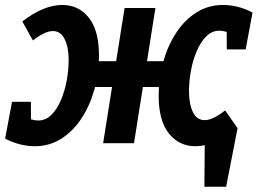

<svg xmlns="http://www.w3.org/2000/svg" viewBox="-37 -566 1018 759"><path d="M735.9 12.1Q670.9 12.1 630.6 -38.4Q590.2 -89 590.2 -188Q590.2 -256.6 608 -320.6Q625.8 -384.6 659 -435.6Q692.1 -486.6 739.1 -516.5Q786.2 -546.4 844.7 -546.4Q870.9 -546.4 900.7 -539.6Q930.5 -532.7 961.3 -516.4L934.1 -370.8H859.5L859.1 -452.2L869.9 -435.7Q858.7 -440.9 847.8 -442.7Q836.9 -444.6 829.7 -444.6Q801 -444.6 778.8 -422.6Q756.6 -400.7 741.3 -365.2Q726 -329.7 718 -287.7Q710.1 -245.8 710.1 -205.5Q710.1 -155.7 725.3 -123.4Q740.5 -91.1 772.4 -91.1Q804.8 -91.1 852.9 -129.6L902.1 -59.3Q859.2 -25.1 815.9 -6.5Q772.6 12.1 735.9 12.1ZM99.9 12.1Q73.7 12.1 44.2 5.1Q14.8 -1.9 -16.7 -17.9L10.5 -163.5H85.1L85.5 -82.1L74.7 -98.6Q85.9 -93.3 96.8 -91.5Q107.6 -89.7 114.9 -89.7Q143.5 -89.7 165.8 -111.7Q188 -133.6 203.3 -169.1Q218.6 -204.6 226.5 -246.7Q234.4 -288.8 234.4 -328.8Q234.4 -378.9 218.7 -411.1Q203 -443.2 172.2 -443.2Q140.4 -443.2 93 -406.1L51.3 -481.1Q93.6 -514.3 133.5 -530.3Q173.4 -546.4 208.6 -546.4Q274.4 -546.4 314.4 -495.8Q354.3 -445.3 354.3 -346.3Q354.3 -277.7 336.6 -213.7Q318.8 -149.6 285.6 -98.7Q252.5 -47.7 205.4 -17.8Q158.4 12.1 99.9 12.1ZM370.7 0 455.5 -534.3H577.4L492.7 0ZM296.3 -222.1 304.5 -324H633.2L625.7 -222.1ZM902.1 -59.3 856.9 172.3H771L772.6 -22.5Z"/></svg>

Font: Bitter Thin
Style: Italic
Weight: 100
Italic angle: -9°
Designer: Sol Matas, and Bitter project Authors
Foundry: Sol Matas
Version: Version 2.002